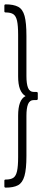

<svg xmlns="http://www.w3.org/2000/svg" viewBox="-20 -717 203 879"><path d="M6 142Q0 142 0 136V110Q0 105 6 105Q29 105 41 97Q53 89 58 66.5Q63 44 63 2V-187Q63 -224 71.5 -246.5Q80 -269 97 -277Q80 -287 71.5 -309Q63 -331 63 -368V-557Q63 -600 58 -622Q53 -644 41 -652Q29 -660 6 -660Q0 -660 0 -665V-691Q0 -697 6 -697Q42 -697 63 -686Q84 -675 92.5 -644Q101 -613 101 -552V-369Q101 -333 108.5 -314.5Q116 -296 136 -296H147Q153 -296 153 -290V-265Q153 -259 147 -259H136Q116 -259 108.5 -240.5Q101 -222 101 -187V-3Q101 57 92 88.5Q83 120 62.5 131Q42 142 6 142Z"/></svg>

Font: Sofia Sans Extra Condensed Light
Style: Regular
Weight: 300
Designer: Botio Nikoltchev, Ani Petrova
Foundry: lettersoup
Version: Version 4.101